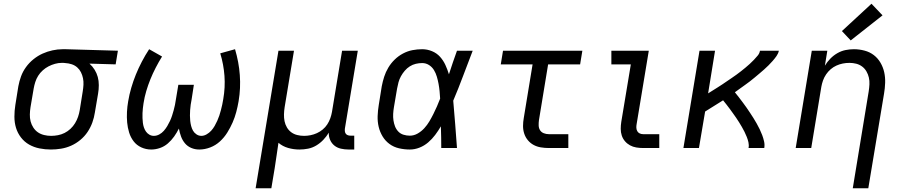

<svg xmlns="http://www.w3.org/2000/svg" viewBox="-20 -791 4840 1026"><path d="M252 8Q221 8 191 2Q161 -4 135.5 -18.5Q110 -33 92 -56.5Q74 -80 65.5 -108Q57 -136 57 -167.5Q57 -199 62 -230L78 -330Q83 -357 92.5 -383Q102 -409 119 -432.5Q136 -456 159 -474.5Q182 -493 207.5 -504.5Q233 -516 260.5 -522Q288 -528 315 -528Q319 -528 323 -528Q327 -528 331 -528L610 -520L598 -447L458 -451Q474 -437 485.5 -418.5Q497 -400 502.5 -379.5Q508 -359 508 -336Q508 -313 504 -290L487 -190Q483 -163 473.5 -136.5Q464 -110 448 -86Q432 -62 409 -43Q386 -24 360 -12.5Q334 -1 306.5 3.5Q279 8 252 8ZM253 -65Q271 -65 289.5 -68.5Q308 -72 325 -80.5Q342 -89 356.5 -102.5Q371 -116 381 -132.5Q391 -149 397 -166.5Q403 -184 406 -202L422 -302Q425 -320 426 -338Q427 -356 423.5 -373Q420 -390 412.5 -405Q405 -420 392.5 -431Q380 -442 363.5 -447.5Q347 -453 329 -454L319 -455Q317 -455 314.5 -455Q312 -455 309 -455Q292 -455 274 -450Q256 -445 239.5 -436.5Q223 -428 208.5 -415Q194 -402 184 -386Q174 -370 168.5 -352.5Q163 -335 160 -318L143 -218Q140 -199 139.5 -179.5Q139 -160 143.5 -142.5Q148 -125 158 -109.5Q168 -94 182.5 -84Q197 -74 215.5 -69.5Q234 -65 253 -65Z M788 8Q760 8 735 -3.5Q710 -15 694 -36Q678 -57 670 -83Q662 -109 659.5 -136.5Q657 -164 658.5 -193Q660 -222 665 -250Q671 -286 681.5 -322Q692 -358 706 -392.5Q720 -427 738 -461.5Q756 -496 777 -528L846 -489Q828 -460 812 -429Q796 -398 783.5 -367Q771 -336 761.5 -304Q752 -272 747 -239Q745 -226 743.5 -213Q742 -200 741.5 -186.5Q741 -173 741.5 -160Q742 -147 743.5 -134.5Q745 -122 749 -110Q753 -98 760 -88Q767 -78 778 -71.5Q789 -65 802 -65Q817 -65 831 -72.5Q845 -80 855.5 -92Q866 -104 874 -117.5Q882 -131 888.5 -145Q895 -159 899.5 -173Q904 -187 908 -201.5Q912 -216 915 -230.5Q918 -245 920 -260L933 -338H1016L1004 -260Q1001 -246 999 -231.5Q997 -217 996 -202.5Q995 -188 995 -173.5Q995 -159 996.5 -145Q998 -131 1001.5 -117.5Q1005 -104 1011.5 -92.5Q1018 -81 1030 -73Q1042 -65 1056 -65Q1070 -65 1084 -73Q1098 -81 1108.5 -92.5Q1119 -104 1127 -118Q1135 -132 1141 -145.5Q1147 -159 1152 -173.5Q1157 -188 1160.5 -202.5Q1164 -217 1167.5 -231.5Q1171 -246 1173 -261Q1184 -324 1179.5 -385.5Q1175 -447 1157 -506L1236 -528Q1246 -494 1252.5 -459.5Q1259 -425 1261.5 -390Q1264 -355 1262.5 -320.5Q1261 -286 1255 -250Q1250 -221 1242.5 -192.5Q1235 -164 1223 -136.5Q1211 -109 1194.5 -82.5Q1178 -56 1155 -35Q1132 -14 1103 -3Q1074 8 1045 8Q1022 8 1002 -0.5Q982 -9 968.5 -25Q955 -41 947.5 -61.5Q940 -82 936 -104Q925 -82 910.5 -61.5Q896 -41 877 -24.5Q858 -8 834.5 0Q811 8 788 8Z M1346 215 1468 -520H1551L1501 -218Q1498 -199 1497.5 -180Q1497 -161 1500.5 -143.5Q1504 -126 1513 -110.5Q1522 -95 1536 -84.5Q1550 -74 1568 -69.5Q1586 -65 1605 -65Q1622 -65 1639.5 -68.5Q1657 -72 1673.5 -79.5Q1690 -87 1704.5 -99Q1719 -111 1729 -126.5Q1739 -142 1745 -159Q1751 -176 1754 -193L1808 -520H1892L1823 -104Q1822 -96 1823 -88.5Q1824 -81 1828.5 -75.5Q1833 -70 1840 -68Q1847 -66 1855 -66H1873V8H1843Q1822 8 1802 3.5Q1782 -1 1767 -13Q1752 -25 1744 -43.5Q1736 -62 1737 -82Q1725 -62 1708 -44Q1691 -26 1670 -13.5Q1649 -1 1626 3.5Q1603 8 1580 8Q1549 8 1519.5 -0.5Q1490 -9 1468 -28Q1468 -28 1468 -28Q1468 -28 1468 -28Q1463 6 1458 40Q1453 74 1448 107L1430 215Z M2170 8Q2141 8 2112.5 1.5Q2084 -5 2061.5 -21.5Q2039 -38 2024.5 -62Q2010 -86 2003.5 -113.5Q1997 -141 1998 -170.5Q1999 -200 2004 -230L2020 -330Q2025 -356 2033 -381Q2041 -406 2055 -429.5Q2069 -453 2089 -472.5Q2109 -492 2133.5 -505Q2158 -518 2184 -523Q2210 -528 2236 -528Q2263 -528 2288.5 -517.5Q2314 -507 2331.5 -487.5Q2349 -468 2360 -444Q2371 -420 2379 -394Q2389 -426 2400 -457.5Q2411 -489 2422 -520H2506Q2480 -453 2455 -386Q2430 -319 2402 -253Q2408 -190 2412.5 -126.5Q2417 -63 2422 0H2338Q2338 -28 2337.5 -56.5Q2337 -85 2336 -113V-115Q2336 -115 2336 -115Q2336 -115 2336 -116Q2322 -92 2305.5 -70Q2289 -48 2268 -30Q2247 -12 2221.5 -2Q2196 8 2170 8ZM2170 -66Q2192 -66 2212 -77.5Q2232 -89 2247.5 -106Q2263 -123 2274.5 -142.5Q2286 -162 2296 -182Q2306 -202 2315 -222.5Q2324 -243 2332 -264Q2331 -284 2329 -304Q2327 -324 2323.5 -343Q2320 -362 2314.5 -381Q2309 -400 2299 -416.5Q2289 -433 2272.5 -443.5Q2256 -454 2236 -454Q2219 -454 2202 -450Q2185 -446 2170 -436.5Q2155 -427 2143 -413Q2131 -399 2122.5 -383.5Q2114 -368 2109.5 -351.5Q2105 -335 2102 -318L2085 -218Q2082 -200 2081 -182.5Q2080 -165 2082.5 -148Q2085 -131 2091 -115.5Q2097 -100 2108.5 -88Q2120 -76 2136.5 -71Q2153 -66 2170 -66Z M2913 0Q2891 0 2870 -3.5Q2849 -7 2831.5 -16.5Q2814 -26 2801 -41.5Q2788 -57 2781.5 -76.5Q2775 -96 2775 -117.5Q2775 -139 2779 -161L2826 -447H2656L2668 -520H3092L3080 -447H2909L2860 -149Q2858 -135 2858.5 -120.5Q2859 -106 2866 -95Q2873 -84 2886 -79Q2899 -74 2913 -74H3017V0Z M3417 0Q3398 0 3380 -3Q3362 -6 3346.5 -14.5Q3331 -23 3319.5 -36.5Q3308 -50 3302.5 -67Q3297 -84 3297 -102.5Q3297 -121 3300 -140L3351 -447H3247V-520H3447L3382 -128Q3380 -118 3380.5 -108Q3381 -98 3385.5 -90Q3390 -82 3398.5 -78Q3407 -74 3417 -74H3503V0Z M3632 0 3718 -520H3801L3764 -292Q3777 -300 3789.5 -308Q3802 -316 3815 -324Q3828 -332 3840.5 -340.5Q3853 -349 3865.5 -357.5Q3878 -366 3890.5 -374.5Q3903 -383 3915.5 -392Q3928 -401 3940 -410.5Q3952 -420 3963.5 -429.5Q3975 -439 3986.5 -449.5Q3998 -460 4008.5 -471Q4019 -482 4029 -494Q4039 -506 4041 -520H4142Q4139 -505 4129.5 -491.5Q4120 -478 4109 -465.5Q4098 -453 4086.5 -441.5Q4075 -430 4062.5 -419Q4050 -408 4037.5 -397.5Q4025 -387 4012.5 -376.5Q4000 -366 3987 -356Q3974 -346 3960.5 -336.5Q3947 -327 3934 -317.5Q3921 -308 3907 -298Q3918 -285 3928 -271.5Q3938 -258 3948.5 -244.5Q3959 -231 3968.5 -217Q3978 -203 3987.5 -189Q3997 -175 4006 -160.5Q4015 -146 4023.5 -131Q4032 -116 4039.5 -100.5Q4047 -85 4053 -69Q4059 -53 4063 -35.5Q4067 -18 4064 0H3980Q3983 -15 3979.5 -30.5Q3976 -46 3970.5 -59.5Q3965 -73 3958.5 -86.5Q3952 -100 3944.5 -112.5Q3937 -125 3929.5 -137.5Q3922 -150 3913.5 -162Q3905 -174 3896.5 -186Q3888 -198 3879.5 -209.5Q3871 -221 3862 -232.5Q3853 -244 3844 -255Q3820 -240 3796 -225Q3772 -210 3748 -195L3715 0Z M4537 215 4622 -302Q4625 -321 4626 -340Q4627 -359 4623 -376.5Q4619 -394 4610 -409.5Q4601 -425 4587 -435.5Q4573 -446 4555.5 -450.5Q4538 -455 4519 -455Q4501 -455 4483.5 -451.5Q4466 -448 4449.5 -440.5Q4433 -433 4419 -421Q4405 -409 4394.5 -393.5Q4384 -378 4378 -361Q4372 -344 4369 -327L4315 0H4232L4318 -520H4401L4388 -440Q4400 -460 4417 -477.5Q4434 -495 4455 -507Q4476 -519 4498.5 -523.5Q4521 -528 4543 -528Q4572 -528 4600 -520.5Q4628 -513 4649.5 -496.5Q4671 -480 4685 -456Q4699 -432 4705 -405Q4711 -378 4710 -348.5Q4709 -319 4704 -290L4620 215ZM4526 -575 4479 -625 4637 -771 4696 -709Z"/></svg>

Font: Zed Sans Extended
Style: Italic
Weight: 400
Width: 7
Italic angle: -9°
Designer: Belleve Invis
Foundry: Belleve Invis
Version: Version 1.0.0; ttfautohint (v1.8.4)